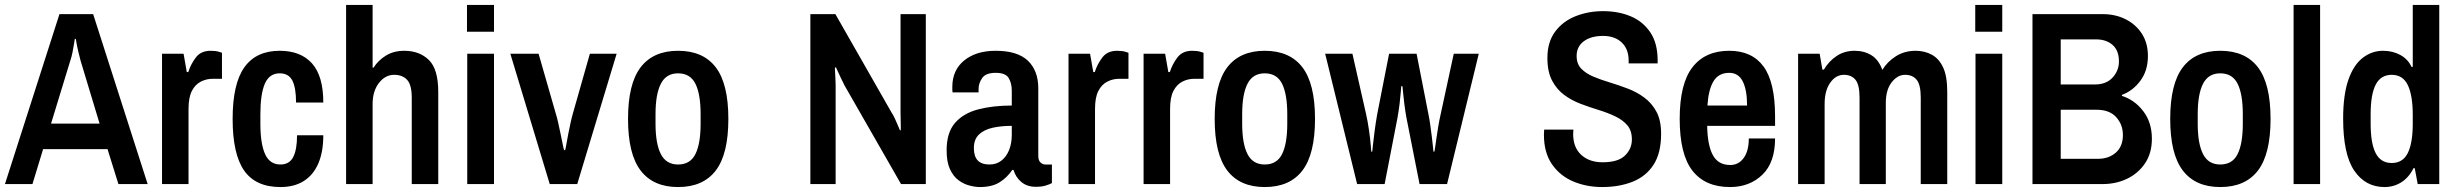

<svg xmlns="http://www.w3.org/2000/svg" viewBox="-20 -743 9923 775"><path d="M0 0 220 -686H356L576 0H458L414 -141H154L111 0ZM186 -244H382L305 -499Q301 -514 296 -535Q291 -556 288.5 -571Q286 -586 286 -586H282Q282 -586 279.5 -570Q277 -554 273 -533.5Q269 -513 264 -499Z M634 0V-526H721L734 -452H740Q750 -484 770.5 -511Q791 -538 830 -538Q851 -538 863.5 -534Q876 -530 876 -530V-425H839Q813 -425 790.5 -413.5Q768 -402 754.5 -376Q741 -350 741 -303V0Z M1112 12Q1012 12 965.5 -54.5Q919 -121 919 -263Q919 -405 966.5 -471.5Q1014 -538 1109 -538Q1194 -538 1239.5 -487Q1285 -436 1285 -329H1175Q1175 -389 1160 -418Q1145 -447 1109 -447Q1067 -447 1049 -405Q1031 -363 1031 -282V-244Q1031 -163 1050 -121Q1069 -79 1112 -79Q1148 -79 1163.5 -109Q1179 -139 1179 -197H1285Q1285 -130 1265 -83.5Q1245 -37 1206.5 -12.5Q1168 12 1112 12Z M1377 0V-723H1484V-470H1488Q1506 -499 1537.5 -518.5Q1569 -538 1612 -538Q1673 -538 1711 -501Q1749 -464 1749 -372V0H1642V-349Q1642 -401 1623 -421Q1604 -441 1571 -441Q1535 -441 1509.5 -408Q1484 -375 1484 -323V0Z M1866 0V-526H1974V0ZM1865 -615V-723H1974V-615Z M2199 0 2040 -526H2154L2223 -286Q2228 -271 2233 -248Q2238 -225 2243 -201.5Q2248 -178 2251.5 -160Q2255 -142 2257 -137H2261Q2263 -142 2266 -160Q2269 -178 2273.5 -201Q2278 -224 2283 -247Q2288 -270 2293 -287L2361 -526H2469L2310 0Z M2717 12Q2617 12 2566 -54.5Q2515 -121 2515 -263Q2515 -405 2566 -471.5Q2617 -538 2717 -538Q2818 -538 2869 -471.5Q2920 -405 2920 -263Q2920 -121 2869 -54.5Q2818 12 2717 12ZM2717 -79Q2766 -79 2787 -121Q2808 -163 2808 -244V-282Q2808 -363 2787 -405Q2766 -447 2717 -447Q2669 -447 2647.5 -405Q2626 -363 2626 -282V-244Q2626 -163 2647.5 -121Q2669 -79 2717 -79Z M3251 0V-686H3352L3578 -290Q3585 -280 3593 -262.5Q3601 -245 3607 -230.5Q3613 -216 3613 -216L3616 -219Q3616 -219 3616 -233Q3616 -247 3615.5 -263.5Q3615 -280 3615 -287V-686H3717V0H3617L3389 -398Q3384 -408 3375.5 -425.5Q3367 -443 3360.5 -457.5Q3354 -472 3354 -472L3350 -469Q3350 -469 3350.5 -456.5Q3351 -444 3352 -427.5Q3353 -411 3353 -401V0Z M3935 12Q3917 12 3893.5 6Q3870 0 3849 -15.5Q3828 -31 3814.5 -60Q3801 -89 3801 -136Q3801 -208 3835 -247Q3869 -286 3928.5 -301.5Q3988 -317 4064 -317V-377Q4064 -407 4051.5 -428Q4039 -449 3999 -449Q3959 -449 3944.5 -428Q3930 -407 3930 -384V-370H3825Q3824 -375 3824 -380Q3824 -385 3824 -392Q3824 -460 3872 -499Q3920 -538 3999 -538Q4087 -538 4129 -498Q4171 -458 4171 -386V-114Q4171 -95 4180 -87Q4189 -79 4199 -79H4226V-4Q4217 1 4201 6Q4185 11 4161 11Q4126 11 4103 -8Q4080 -27 4071 -57H4066Q4045 -26 4014.5 -7Q3984 12 3935 12ZM3974 -79Q4002 -79 4022 -94.5Q4042 -110 4053 -137Q4064 -164 4064 -199V-235Q4022 -235 3987.5 -227.5Q3953 -220 3932 -200.5Q3911 -181 3911 -145Q3911 -112 3926.5 -95.5Q3942 -79 3974 -79Z M4293 0V-526H4380L4393 -452H4399Q4409 -484 4429.5 -511Q4450 -538 4489 -538Q4510 -538 4522.5 -534Q4535 -530 4535 -530V-425H4498Q4472 -425 4449.5 -413.5Q4427 -402 4413.5 -376Q4400 -350 4400 -303V0Z M4596 0V-526H4683L4696 -452H4702Q4712 -484 4732.5 -511Q4753 -538 4792 -538Q4813 -538 4825.5 -534Q4838 -530 4838 -530V-425H4801Q4775 -425 4752.5 -413.5Q4730 -402 4716.5 -376Q4703 -350 4703 -303V0Z M5085 12Q4985 12 4934 -54.5Q4883 -121 4883 -263Q4883 -405 4934 -471.5Q4985 -538 5085 -538Q5186 -538 5237 -471.5Q5288 -405 5288 -263Q5288 -121 5237 -54.5Q5186 12 5085 12ZM5085 -79Q5134 -79 5155 -121Q5176 -163 5176 -244V-282Q5176 -363 5155 -405Q5134 -447 5085 -447Q5037 -447 5015.5 -405Q4994 -363 4994 -282V-244Q4994 -163 5015.5 -121Q5037 -79 5085 -79Z M5458 0 5329 -526H5439L5494 -283Q5501 -252 5506 -217Q5511 -182 5513 -156.5Q5515 -131 5515 -131H5519Q5519 -131 5521.5 -155Q5524 -179 5528.5 -213.5Q5533 -248 5539 -282L5587 -526H5698L5746 -281Q5750 -262 5753.5 -236.5Q5757 -211 5760 -187Q5763 -163 5764.5 -147Q5766 -131 5766 -131H5770Q5770 -131 5772.5 -146Q5775 -161 5778 -184Q5781 -207 5785.5 -233Q5790 -259 5795 -281L5848 -526H5949L5821 0H5710L5657 -268Q5652 -295 5648.5 -324Q5645 -353 5643 -374Q5641 -395 5641 -395H5636Q5636 -395 5634.5 -374.5Q5633 -354 5629.5 -325Q5626 -296 5621 -268L5569 0Z M6447 12Q6384 12 6330.5 -10.5Q6277 -33 6244.5 -80Q6212 -127 6212 -199Q6212 -204 6212.5 -210.5Q6213 -217 6213 -220H6331Q6331 -219 6330.5 -212.5Q6330 -206 6330 -202Q6330 -148 6362.5 -118Q6395 -88 6449 -88Q6511 -88 6539 -115Q6567 -142 6567 -180Q6567 -216 6548.5 -237.5Q6530 -259 6499.5 -273.5Q6469 -288 6433 -299Q6397 -310 6360 -324Q6323 -338 6293 -360.5Q6263 -383 6244.5 -418.5Q6226 -454 6226 -509Q6226 -573 6257 -615Q6288 -657 6339.5 -677.5Q6391 -698 6451 -698Q6512 -698 6561.5 -677.5Q6611 -657 6641 -613Q6671 -569 6671 -499V-487H6554V-498Q6554 -545 6526 -571.5Q6498 -598 6451 -598Q6402 -598 6373 -576.5Q6344 -555 6344 -517Q6344 -485 6363 -465.5Q6382 -446 6412 -433.5Q6442 -421 6478.5 -410Q6515 -399 6551.5 -385Q6588 -371 6618 -348.5Q6648 -326 6666.5 -291.5Q6685 -257 6685 -203Q6685 -125 6654.5 -78Q6624 -31 6570 -9.5Q6516 12 6447 12Z M6963 12Q6863 12 6811.5 -54Q6760 -120 6760 -263Q6760 -405 6811.5 -471.5Q6863 -538 6960 -538Q7052 -538 7098.5 -474.5Q7145 -411 7145 -273V-235H6871Q6872 -158 6893.5 -117.5Q6915 -77 6964 -77Q6998 -77 7018.5 -105.5Q7039 -134 7039 -184H7145Q7145 -87 7093.5 -37.5Q7042 12 6963 12ZM6872 -317H7032Q7032 -380 7014.5 -414.5Q6997 -449 6960 -449Q6917 -449 6896.5 -415Q6876 -381 6872 -317Z M7238 0V-526H7325L7336 -462H7342Q7362 -496 7393.5 -517Q7425 -538 7466 -538Q7505 -538 7534 -520Q7563 -502 7578 -461Q7599 -495 7633.5 -516.5Q7668 -538 7712 -538Q7749 -538 7778 -522Q7807 -506 7823.5 -470.5Q7840 -435 7840 -372V0H7733V-349Q7733 -401 7716.5 -421Q7700 -441 7670 -441Q7639 -441 7615.5 -410.5Q7592 -380 7592 -328V0H7486V-349Q7486 -401 7469.5 -421Q7453 -441 7423 -441Q7390 -441 7367.5 -409Q7345 -377 7345 -323V0Z M7954 0V-526H8062V0ZM7953 -615V-723H8062V-615Z M8184 0V-686H8467Q8520 -686 8561.5 -664.5Q8603 -643 8626.5 -605.5Q8650 -568 8650 -517Q8650 -458 8619.5 -417Q8589 -376 8545 -360V-356Q8596 -340 8631 -294.5Q8666 -249 8666 -183Q8666 -125 8638.5 -84Q8611 -43 8566 -21.5Q8521 0 8467 0ZM8298 -102H8449Q8492 -102 8520.5 -127Q8549 -152 8549 -198Q8549 -240 8522 -270Q8495 -300 8443 -300H8298ZM8298 -402H8435Q8482 -402 8507.5 -430Q8533 -458 8533 -495Q8533 -539 8507.5 -561.5Q8482 -584 8441 -584H8298Z M8942 12Q8842 12 8791 -54.5Q8740 -121 8740 -263Q8740 -405 8791 -471.5Q8842 -538 8942 -538Q9043 -538 9094 -471.5Q9145 -405 9145 -263Q9145 -121 9094 -54.5Q9043 12 8942 12ZM8942 -79Q8991 -79 9012 -121Q9033 -163 9033 -244V-282Q9033 -363 9012 -405Q8991 -447 8942 -447Q8894 -447 8872.5 -405Q8851 -363 8851 -282V-244Q8851 -163 8872.5 -121Q8894 -79 8942 -79Z M9238 0V-723H9345V0Z M9605 12Q9528 12 9483 -54Q9438 -120 9438 -264Q9438 -360 9459 -420.5Q9480 -481 9517 -509.5Q9554 -538 9599 -538Q9638 -538 9669 -521Q9700 -504 9714 -473H9719V-723H9826V0H9739L9727 -64H9722Q9703 -26 9672.5 -7Q9642 12 9605 12ZM9634 -85Q9679 -85 9699 -125.5Q9719 -166 9719 -244V-279Q9719 -358 9699 -399.5Q9679 -441 9634 -441Q9590 -441 9569.5 -401.5Q9549 -362 9549 -282V-244Q9549 -164 9569.5 -124.5Q9590 -85 9634 -85Z"/></svg>

Font: Archivo Narrow SemiBold
Style: Regular
Weight: 600
Designer: Hector Gatti
Foundry: Omnibus-Type
Version: Version 3.002